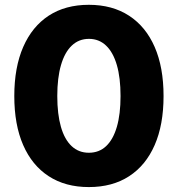

<svg xmlns="http://www.w3.org/2000/svg" viewBox="-20 -757 729 787"><path d="M344.2 9.8Q248 9.8 179.7 -34.7Q111.3 -79.1 75 -162.4Q38.6 -245.6 38.6 -363.3Q38.6 -481 75.2 -564.7Q111.8 -648.4 179.9 -692.9Q248 -737.3 344.2 -737.3Q440.4 -737.3 509 -692.6Q577.6 -647.9 614 -564.5Q650.4 -481 650.4 -363.3Q650.4 -245.6 614 -162.4Q577.6 -79.1 509.3 -34.7Q440.9 9.8 344.2 9.8ZM344.2 -130.9Q386.2 -130.9 415 -158Q443.8 -185.1 459 -237.1Q474.1 -289.1 474.1 -363.3Q474.1 -438 459 -490.2Q443.8 -542.5 414.8 -570.1Q385.7 -597.7 344.7 -597.7Q303.2 -597.7 274.2 -570.1Q245.1 -542.5 230 -490.2Q214.8 -438 214.8 -363.3Q214.8 -289.1 229.7 -237.1Q244.6 -185.1 273.7 -158Q302.7 -130.9 344.2 -130.9Z"/></svg>

Font: Inter 16pt ExtraBold
Style: Regular
Weight: 800
Version: Version 4.001;git-66647c0bb